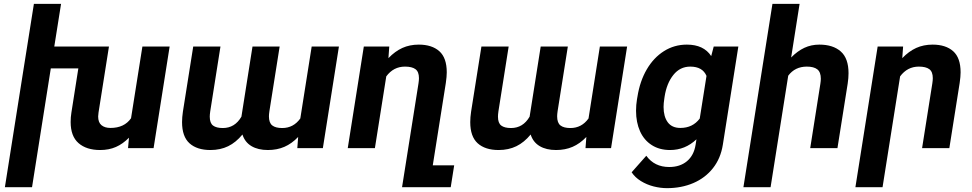

<svg xmlns="http://www.w3.org/2000/svg" viewBox="-20 -770 5054 998"><path d="M861.8 -528.3 778.3 0H645.5L650.4 -54.2Q618.7 -22 582.5 -6.1Q546.4 9.8 500.5 9.8Q429.2 9.8 388.2 -26.1Q347.2 -62 347.2 -135.7Q347.2 -161.1 351.1 -184.6L387.2 -414.6H244.1L146.5 203.1H5.4L103 -414.6L121.1 -528.3L156.2 -750H297.4L262.2 -528.3H546.4L492.2 -185.5Q490.2 -169.9 490.2 -164.6Q490.2 -133.8 507.3 -119.4Q524.4 -105 554.2 -105Q626 -105 661.1 -155.3L720.2 -528.3Z M1541 -154.3 1600.1 -528.3H1741.7L1658.2 0H1525.4L1529.8 -58.1Q1496.6 -23.4 1458.3 -6.8Q1419.9 9.8 1372.6 9.8Q1321.3 9.8 1287.1 -10.5Q1252.9 -30.8 1240.2 -70.8Q1206.5 -29.8 1166 -10Q1125.5 9.8 1073.7 9.8Q1003.9 9.8 965.1 -25.1Q926.3 -60.1 926.3 -135.3Q926.3 -160.2 930.7 -189.5L984.4 -528.3H1126L1072.8 -191.4Q1070.3 -174.3 1070.3 -163.6Q1070.3 -130.4 1087.4 -117.4Q1104.5 -104.5 1138.2 -104.5Q1200.7 -104.5 1234.9 -163.6L1292.5 -528.3H1433.6L1380.4 -192.4Q1377.9 -175.3 1377.9 -165.5Q1377.9 -131.3 1395.3 -117.9Q1412.6 -104.5 1446.8 -104.5Q1505.4 -104.5 1541 -154.3Z M2340.8 89.4 2322.8 203.1H2069.8L2155.3 -336.9Q2157.7 -353 2157.7 -363.8Q2157.7 -397 2139.6 -410.4Q2121.6 -423.8 2085 -423.8Q2025.4 -423.8 1987.8 -373L1928.7 0H1787.6L1871.1 -528.3H2003.4L1999 -467.8Q2033.2 -503.4 2071.5 -520.8Q2109.9 -538.1 2156.7 -538.1Q2225.1 -538.1 2263.7 -503.7Q2302.2 -469.2 2302.2 -394Q2302.2 -372.1 2297.4 -338.9L2229.5 89.4Z M3039.1 -154.3 3098.1 -528.3H3239.7L3156.2 0H3023.4L3027.8 -58.1Q2994.6 -23.4 2956.3 -6.8Q2918 9.8 2870.6 9.8Q2819.3 9.8 2785.2 -10.5Q2751 -30.8 2738.3 -70.8Q2704.6 -29.8 2664.1 -10Q2623.5 9.8 2571.8 9.8Q2502 9.8 2463.1 -25.1Q2424.3 -60.1 2424.3 -135.3Q2424.3 -160.2 2428.7 -189.5L2482.4 -528.3H2624L2570.8 -191.4Q2568.4 -174.3 2568.4 -163.6Q2568.4 -130.4 2585.4 -117.4Q2602.5 -104.5 2636.2 -104.5Q2698.7 -104.5 2732.9 -163.6L2790.5 -528.3H2931.6L2878.4 -192.4Q2876 -175.3 2876 -165.5Q2876 -131.3 2893.3 -117.9Q2910.6 -104.5 2944.8 -104.5Q3003.4 -104.5 3039.1 -154.3Z M3263.2 125.5 3339.4 39.6Q3381.8 98.1 3458.5 98.1Q3514.6 98.1 3550.8 67.9Q3586.9 37.6 3595.7 -17.6L3600.1 -45.9Q3541.5 9.8 3462.9 9.8Q3407.7 9.8 3367.7 -15.9Q3327.6 -41.5 3306.9 -87.6Q3286.1 -133.8 3286.1 -194.3Q3286.1 -224.6 3291 -253.9L3293.5 -268.1Q3306.2 -348.1 3341.8 -409.2Q3377.4 -470.2 3431.2 -504.2Q3484.9 -538.1 3550.3 -538.1Q3637.7 -538.1 3676.8 -478.5L3689.9 -528.3H3817.9L3737.3 -18.1Q3726.1 53.2 3686 104Q3646 154.8 3584.2 181.4Q3522.5 208 3446.8 208Q3413.1 208 3377.4 199Q3341.8 189.9 3311.3 171.1Q3280.8 152.3 3263.2 125.5ZM3433.1 -257.8Q3429.2 -233.4 3429.2 -213.9Q3429.2 -164.1 3450.9 -134.5Q3472.7 -105 3516.6 -105Q3580.6 -105 3617.2 -153.8L3652.3 -375.5Q3631.8 -423.8 3567.9 -423.8Q3514.6 -423.8 3480 -380.4Q3445.3 -336.9 3434.6 -268.1Z M4077.1 -376.5 3985.4 203.1H3844.2L3995.1 -750H4136.2L4092.3 -471.2Q4125.5 -504.9 4161.1 -521.5Q4196.8 -538.1 4238.8 -538.1Q4310.1 -538.1 4350.3 -502.4Q4390.6 -466.8 4390.6 -389.6Q4390.6 -364.7 4386.2 -335.4L4333 0H4191.4L4244.1 -334Q4246.6 -350.1 4246.6 -360.8Q4246.6 -395 4228.5 -409.4Q4210.4 -423.8 4173.8 -423.8Q4112.3 -423.8 4077.1 -376.5Z M4658.7 -373 4567.4 203.1H4426.3L4542 -528.3H4674.3L4669.9 -467.8Q4704.1 -503.4 4742.4 -520.8Q4780.8 -538.1 4827.6 -538.1Q4896 -538.1 4934.6 -503.7Q4973.1 -469.2 4973.1 -394Q4973.1 -372.1 4968.3 -338.9L4914.6 0H4772.9L4826.2 -336.9Q4828.6 -353 4828.6 -363.8Q4828.6 -397 4810.5 -410.4Q4792.5 -423.8 4755.9 -423.8Q4696.3 -423.8 4658.7 -373Z"/></svg>

Font: Mardoto
Style: Bold Italic
Weight: 700
Italic angle: -12°
Designer: Christian Robertson, Vahan Hovhannisyan
Foundry: Google
Version: Version 1.000